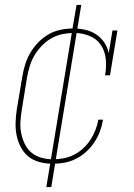

<svg xmlns="http://www.w3.org/2000/svg" viewBox="-20 -653 540 775"><path d="M194 8Q167 8 141 1.5Q115 -5 95.5 -20.5Q76 -36 64 -59Q52 -82 47 -107Q42 -132 43 -159Q44 -186 48 -213L70 -343Q74 -368 81.5 -392.5Q89 -417 102.5 -440Q116 -463 135 -482.5Q154 -502 177 -515Q200 -528 225.5 -533Q251 -538 276 -538Q301 -538 325 -532.5Q349 -527 368.5 -514Q388 -501 401 -481.5Q414 -462 419 -439L434 -530H454L424 -349H404Q410 -381 407 -413.5Q404 -446 387.5 -471Q371 -496 341.5 -508Q312 -520 280 -520Q257 -520 233.5 -515.5Q210 -511 188.5 -499Q167 -487 149.5 -469Q132 -451 119.5 -430Q107 -409 100 -386Q93 -363 89 -340L68 -210Q64 -186 62.5 -162Q61 -138 65.5 -115.5Q70 -93 80 -72Q90 -51 107 -37Q124 -23 146.5 -16.5Q169 -10 194 -10Q215 -10 236.5 -14Q258 -18 278 -28Q298 -38 315 -53.5Q332 -69 344.5 -88Q357 -107 365 -127.5Q373 -148 377 -170H396Q392 -146 383.5 -123Q375 -100 361 -79Q347 -58 328.5 -41Q310 -24 287.5 -12.5Q265 -1 241 3.5Q217 8 194 8ZM167 102 270 -521H280L270 -522L289 -633H308L205 -9H195L205 -8L187 102Z"/></svg>

Font: Iosevka Curly Slab ThObl
Style: Regular
Weight: 100
Italic angle: -9°
Monospace: yes
Designer: Belleve Invis
Foundry: Belleve Invis
Version: Version 11.0.0; ttfautohint (v1.8.3)